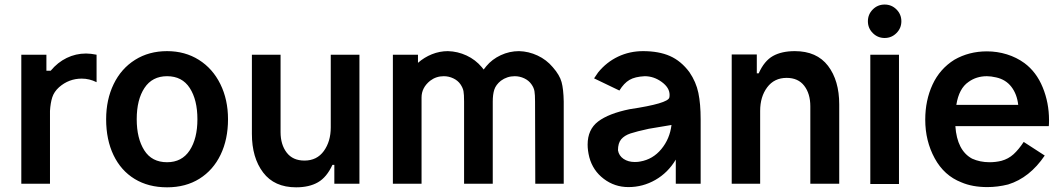

<svg xmlns="http://www.w3.org/2000/svg" viewBox="-20 -801 4635 837"><path d="M355.2 -567.7Q375 -567.7 401 -562.5V-442.7Q369.8 -458.3 336.5 -458.3Q280.2 -458.3 237.5 -420.8Q215.6 -401 207.8 -376.6Q200 -352.1 197.9 -317.7V0H72.9V-562.5H182.3V-492.7H201Q231.3 -529.2 270.8 -548.4Q310.4 -567.7 355.2 -567.7Z M708.3 -578.1Q629.2 -578.1 568.8 -540.1Q508.3 -502.1 475.5 -434.4Q442.7 -366.7 442.7 -281.2Q442.7 -191.7 475 -124.5Q507.3 -57.3 567.2 -20.8Q627.1 15.6 708.3 15.6Q789.6 15.6 849.5 -21.9Q909.4 -59.4 941.7 -126.6Q974 -193.8 974 -281.2Q974 -366.7 940.6 -434.4Q907.3 -502.1 846.9 -540.1Q786.5 -578.1 708.3 -578.1ZM708.3 -468.8Q774 -468.8 807.3 -417.2Q840.6 -365.6 840.6 -281.2Q840.6 -196.9 806.8 -145.3Q772.9 -93.8 708.3 -93.8Q641.7 -93.8 608.9 -145.8Q576 -197.9 576 -281.2Q576 -366.7 609.9 -417.7Q643.8 -468.8 708.3 -468.8Z M1078.1 -562.5V-217.7Q1078.1 -113.5 1127.1 -49Q1176 15.6 1270.8 15.6Q1328.1 15.6 1366.1 -6.3Q1404.2 -28.1 1429.2 -82.3H1437.5V0H1546.9V-562.5H1421.9V-245.8Q1421.9 -184.4 1391.7 -142.7Q1361.5 -101 1307.3 -101Q1256.3 -101 1229.7 -135.9Q1203.1 -170.8 1203.1 -225V-562.5Z M2437.5 0H2313.5L2312.5 -358.3Q2312.5 -388.5 2309.9 -403.6Q2307.3 -418.8 2296.9 -433.3Q2285.4 -450 2265.6 -459.4Q2245.8 -468.8 2224 -468.8Q2190.6 -468.8 2163.5 -449Q2141.7 -431.3 2134.9 -410.4Q2128.1 -389.6 2128.1 -358.3V0H2003.1V-358.3Q2003.1 -389.6 2000.5 -403.6Q1997.9 -417.7 1987.5 -433.3Q1976 -450 1956.2 -459.4Q1936.5 -468.8 1914.6 -468.8Q1881.2 -468.8 1855.2 -449Q1817.7 -418.8 1817.7 -376V0H1692.7V-562.5H1802.1V-527.1Q1829.2 -551 1863 -564.6Q1896.9 -578.1 1932.3 -578.1Q1975 -577.1 2014.1 -558.9Q2053.1 -540.6 2080.2 -508.3L2088.5 -497.9Q2089.6 -499 2100 -512.5Q2125 -542.7 2163 -560.4Q2201 -578.1 2242.7 -578.1Q2284.4 -577.1 2323.4 -558.9Q2362.5 -540.6 2389.6 -508.3Q2419.8 -474 2428.1 -443.2Q2436.5 -412.5 2437.5 -358.3Z M2985.4 -486.5Q3014.6 -443.8 3024.5 -395.8Q3034.4 -347.9 3034.4 -281.2V0H2926V-105.2Q2891.7 -47.9 2837 -16.7Q2782.3 14.6 2719.8 14.6Q2659.4 14.6 2612 -21.4Q2564.6 -57.3 2549 -115.6Q2541.7 -144.8 2541.7 -170.8Q2541.7 -236.5 2587.5 -271.4Q2633.3 -306.2 2725 -325Q2892.7 -350 2897.9 -376Q2899 -380.2 2899 -387.5Q2899 -418.8 2864.6 -443.8Q2830.2 -468.8 2790.6 -468.8Q2747.9 -466.7 2724 -452.6Q2700 -438.5 2680.2 -406.3L2569.8 -459.4L2587.5 -485.4Q2624 -530.2 2674.5 -554.2Q2725 -578.1 2783.3 -578.1Q2852.1 -578.1 2900.5 -556.8Q2949 -535.4 2985.4 -486.5ZM2907.3 -256.2 2808.3 -239.6Q2755.2 -228.1 2728.6 -219.3Q2702.1 -210.4 2688 -193.8Q2674 -177.1 2674 -145.8Q2678.1 -121.9 2698.4 -108.3Q2718.8 -94.8 2746.9 -94.8Q2762.5 -94.8 2770.8 -96.9Q2826 -106.3 2863 -151Q2900 -195.8 2907.3 -256.2Z M3638.5 0V-345.8Q3638.5 -450 3589.6 -514.1Q3540.6 -578.1 3444.8 -578.1Q3387.5 -578.1 3349.5 -556.8Q3311.5 -535.4 3287.5 -481.3H3279.2V-563.5H3169.8V0H3293.8V-317.7Q3293.8 -379.2 3324.5 -420.3Q3355.2 -461.5 3409.4 -461.5Q3459.4 -461.5 3485.9 -427.1Q3512.5 -392.7 3512.5 -337.5V0Z M3774 -562.5V1H3899V-562.5ZM3763.5 -708.3Q3763.5 -738.5 3784.9 -759.9Q3806.2 -781.2 3836.5 -781.2Q3866.7 -781.2 3888 -759.9Q3909.4 -738.5 3909.4 -708.3Q3909.4 -678.1 3888 -656.8Q3866.7 -635.4 3836.5 -635.4Q3806.2 -635.4 3784.9 -656.8Q3763.5 -678.1 3763.5 -708.3Z M4345.8 -100Q4320.8 -93.8 4293.8 -93.8Q4252.1 -93.8 4217.7 -109.4Q4152.1 -144.8 4144.8 -251H4552.1Q4553.1 -259.4 4553.1 -277.1Q4553.1 -353.1 4525.5 -420.3Q4497.9 -487.5 4445.8 -526Q4411.5 -551 4369.3 -564.1Q4327.1 -577.1 4282.3 -577.1Q4204.2 -577.1 4140.6 -540.6Q4077.1 -501 4045.3 -432.3Q4013.5 -363.5 4013.5 -279.2Q4013.5 -186.5 4054.7 -110.9Q4095.8 -35.4 4170.8 -6.2Q4218.8 14.6 4284.4 14.6Q4329.2 14.6 4375 3.1Q4468.8 -26 4534.4 -122.9L4442.7 -182.3Q4420.8 -149 4398.4 -128.6Q4376 -108.3 4345.8 -100ZM4282.3 -468.8Q4300 -468.8 4322.9 -463.5Q4364.6 -454.2 4389.1 -422.4Q4413.5 -390.6 4418.8 -343.8H4149Q4160.4 -415.6 4202.1 -443.8Q4236.5 -468.8 4282.3 -468.8Z"/></svg>

Font: Vladivostok Bold
Style: Regular
Weight: 700
Width: 4
Designer: Michael Sharanda
Foundry: Michael Sharanda
Version: Version 1.005